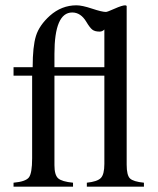

<svg xmlns="http://www.w3.org/2000/svg" viewBox="-20 -703 596 723"><path d="M522 0H307V-15Q346 -19 359.5 -32.5Q373 -46 373 -86V-418H185V-81Q185 -44 199 -31.5Q213 -19 255 -15V0H31V-15Q76 -19 88.5 -34.5Q101 -50 101 -107V-418H31V-450H103Q103 -528 115.5 -568Q128 -608 168 -644Q212 -683 268 -683Q289 -683 326.5 -670.5Q364 -658 379 -658Q384 -658 412 -670.5Q440 -683 452 -683L457 -681V-83Q457 -43 469.5 -31Q482 -19 522 -15ZM373 -450V-592Q366 -584 355 -584Q337 -584 327.5 -591.5Q318 -599 305 -621Q284 -656 252 -656Q185 -656 185 -500V-450Z"/></svg>

Font: STIX
Style: Regular
Weight: 400
Designer: MicroPress Inc., with final additions and corrections provided by Coen Hoffman, Elsevier (retired)
Version: Version 1.1.1